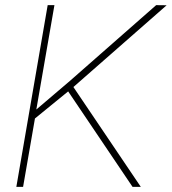

<svg xmlns="http://www.w3.org/2000/svg" viewBox="-20 -731 672 751"><path d="M498.5 0 246.6 -373.5 116.7 -267.6 70.3 0H43.9L166.5 -710.9H192.9L122.1 -302.7L252.9 -414.1L590.8 -710.9L631.8 -710.4L267.1 -390.6L530.8 0Z"/></svg>

Font: Mardoto Thin
Style: Italic
Weight: 250
Italic angle: -12°
Designer: Christian Robertson, Vahan Hovhannisyan
Foundry: Google
Version: Version 1.000